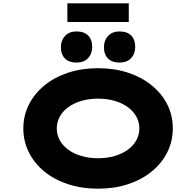

<svg xmlns="http://www.w3.org/2000/svg" viewBox="-20 -1130 1185 1160"><path d="M573 10Q473 10 390 -17.5Q307 -45 247 -94.5Q187 -144 154 -210.5Q121 -277 121 -354Q121 -432 154.5 -498Q188 -564 248 -613.5Q308 -663 390.5 -690.5Q473 -718 573 -718Q672 -718 754.5 -690.5Q837 -663 897.5 -613.5Q958 -564 991 -498Q1024 -432 1024 -355Q1024 -277 991 -210.5Q958 -144 897.5 -94.5Q837 -45 754.5 -17.5Q672 10 573 10ZM573 -174Q627 -174 673 -187.5Q719 -201 752.5 -225.5Q786 -250 804 -283Q822 -316 822 -354Q822 -392 804 -425Q786 -458 752.5 -482.5Q719 -507 673 -520.5Q627 -534 573 -534Q518 -534 472 -520.5Q426 -507 392.5 -482.5Q359 -458 341 -425Q323 -392 323 -354Q323 -316 341 -283Q359 -250 392.5 -225.5Q426 -201 472 -187.5Q518 -174 573 -174ZM702 -752Q657 -752 632.5 -776.5Q608 -801 608 -846Q608 -886 633 -913Q658 -940 702 -940Q748 -940 772.5 -915.5Q797 -891 797 -846Q797 -805 772 -778.5Q747 -752 702 -752ZM442 -752Q397 -752 372.5 -776.5Q348 -801 348 -846Q348 -886 373 -913Q398 -940 442 -940Q488 -940 512.5 -915.5Q537 -891 537 -846Q537 -805 512 -778.5Q487 -752 442 -752ZM387 -997V-1110H758V-997Z"/></svg>

Font: Lexend Zetta ExtraBold
Style: Regular
Weight: 800
Designer: Bonnie Shaver-Troup, Thomas Jockin
Foundry: Lexend
Version: Version 1.007